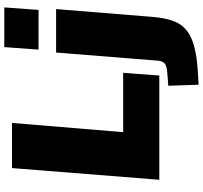

<svg xmlns="http://www.w3.org/2000/svg" viewBox="-46 -736 970 919"><g transform="rotate(-90 439.5 -277.0)"><path d="M94 -705H310L266 -173H550L537 0H38ZM818 -37Q812 43 788.5 88Q765 133 709 156Q653 179 548 185L493 188L488 43L552 38Q581 36 593.5 26.5Q606 17 608 -6L647 -494H855ZM863 -742 851 -578H661L673 -742Z"/></g></svg>

Font: Nunito Sans Heavy Heavy
Style: Italic
Weight: 400
Italic angle: -4.541°
Designer: Vernon Adams
Foundry: Vernon Adams
Version: Version 2.002